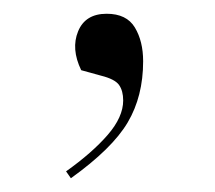

<svg xmlns="http://www.w3.org/2000/svg" viewBox="-20 -117 313 279"><path d="M83 142 76 132Q114 105 136.5 79Q159 53 159 29Q159 15 153 6.5Q147 -2 127 -7L98 -15Q83 -46 93.5 -71.5Q104 -97 135 -97Q164 -97 176 -77Q188 -57 188 -28Q188 23 165.5 61Q143 99 83 142Z"/></svg>

Font: Literata 72pt ExtraLight
Style: Italic
Weight: 200
Italic angle: -2°
Designer: Latin by Veronika Burian and Jose Scaglione. Greek by Irene Vlachou. Cyrillic by Vera Evstafieva
Foundry: TypeTogether
Version: Version 3.002